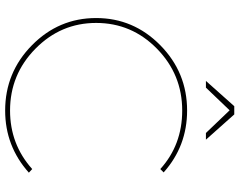

<svg xmlns="http://www.w3.org/2000/svg" viewBox="-112 -814 929 745"><g transform="rotate(90 352.5 -441.5)"><path d="M408 -868 320 -776H294L392 -886H424L522 -776H496ZM636 -102 650 -89Q547 3 409 3Q261 3 155.5 -101Q50 -205 50 -350Q50 -495 155.5 -599Q261 -703 409 -703Q547 -703 649 -612L636 -599Q542 -684 409 -684Q269 -684 169 -586Q69 -488 69 -350Q69 -213 169 -114.5Q269 -16 409 -16Q540 -16 636 -102Z"/></g></svg>

Font: Montserrat arm Thin
Style: Regular
Weight: 250
Designer: Julieta Ulanovsky
Foundry: Julieta Ulanovsky
Version: Version 6.000;PS 006.000;hotconv 1.0.88;makeotf.lib2.5.64775